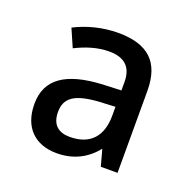

<svg xmlns="http://www.w3.org/2000/svg" viewBox="-73 -861 484 485"><g transform="rotate(20 168.5 -618.5)"><path d="M168 -788C126 -788 85 -777 52 -760L73 -712C101 -726 131 -736 163 -736C200 -736 225 -720 225 -677V-654L175 -652C78 -647 30 -614 30 -547C30 -484 67 -449 125 -449C171 -449 205 -468 230 -499L242 -455H287V-675C287 -753 248 -788 168 -788ZM184 -608 225 -610V-586C225 -533 199 -499 142 -499C112 -499 93 -514 93 -548C93 -585 115 -604 184 -608Z"/></g></svg>

Font: Noto Sans Malayalam UI SemiCondensed
Style: Regular
Weight: 400
Width: 4
Designer: Jelle Bosma - Monotype Design Team
Foundry: Monotype Imaging Inc.
Version: Version 2.104